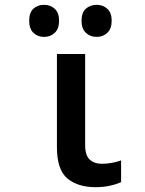

<svg xmlns="http://www.w3.org/2000/svg" viewBox="-20 -766 603 796"><path d="M376 10Q303 10 259.5 -26Q216 -62 216 -156V-542H333V-164Q333 -122 352 -104.5Q371 -87 402 -87Q424 -87 445 -91Q466 -95 482 -101V-11Q463 -2 435.5 4Q408 10 376 10ZM381 -613Q354 -613 336 -630Q318 -647 318 -680Q318 -714 336 -730Q354 -746 381 -746Q407 -746 425 -729.5Q443 -713 443 -680Q443 -647 425 -630Q407 -613 381 -613ZM163 -613Q136 -613 118.5 -630Q101 -647 101 -680Q101 -714 118.5 -730Q136 -746 163 -746Q189 -746 207 -729.5Q225 -713 225 -680Q225 -647 207 -630Q189 -613 163 -613Z"/></svg>

Font: Noto Sans Mono SemiCondensed SemiBold
Style: Regular
Weight: 600
Width: 4
Designer: Monotype Design Team
Foundry: Monotype Imaging Inc.
Version: Version 2.014; ttfautohint (v1.8.4.7-5d5b)